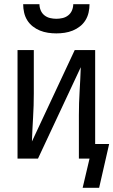

<svg xmlns="http://www.w3.org/2000/svg" viewBox="-20 -760 543 920"><path d="M250 -600Q230 -600 210 -603Q190 -606 171.5 -613.5Q153 -621 137 -633.5Q121 -646 110.5 -663Q100 -680 95.5 -700Q91 -720 91 -740H169Q169 -725 175 -710.5Q181 -696 193 -686.5Q205 -677 220 -673.5Q235 -670 250 -670Q265 -670 280 -673.5Q295 -677 307 -686.5Q319 -696 325 -710.5Q331 -725 331 -740H409Q409 -720 404.5 -700Q400 -680 389.5 -663Q379 -646 363 -633.5Q347 -621 328.5 -613.5Q310 -606 290 -603Q270 -600 250 -600ZM455 140H376L409 0H358V-208Q358 -266 361.5 -323Q365 -380 367 -438L162 0H64V-520H142V-312Q142 -254 138.5 -197Q135 -140 133 -82L338 -520H436V-70H503Z"/></svg>

Font: Zed Sans
Style: Regular
Weight: 400
Designer: Belleve Invis
Foundry: Belleve Invis
Version: Version 1.0.0; ttfautohint (v1.8.4)